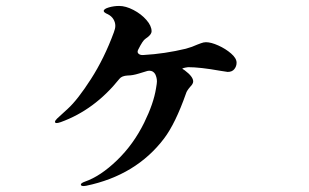

<svg xmlns="http://www.w3.org/2000/svg" viewBox="-20 -611 1040 646"><path d="M776 -400Q776 -388 768.5 -378.5Q761 -369 746 -369Q746 -369 720 -373Q653 -385 613 -385Q591 -382 594 -379Q595 -379 602 -374Q630 -353 630 -337Q630 -329 620 -319Q608 -305 606 -297Q570 -195 532 -145Q438 -21 270 14L262 15Q252 15 252 10Q252 5 266 0Q318 -18 373.5 -71.5Q429 -125 465 -198Q497 -263 505 -314Q508 -331 508 -337Q508 -350 502 -362Q495 -373 483 -373Q478 -373 475 -372Q468 -370 447 -363.5Q426 -357 410 -357Q390 -356 382 -346Q298 -241 184 -200Q175 -197 171 -197Q165 -197 165 -201Q165 -205 172 -212Q175 -215 208 -245Q241 -275 286 -345Q331 -415 363 -502Q368 -515 368 -524Q368 -536 361.5 -546.5Q355 -557 343 -563Q329 -569 329 -574Q329 -581 346 -586Q363 -591 381 -591Q403 -591 429 -577.5Q455 -564 472.5 -544Q490 -524 490 -506Q490 -494 470 -481Q465 -478 459 -469Q453 -460 445 -444Q443 -440 443 -437Q443 -432 448.5 -428.5Q454 -425 464 -426Q534 -430 605 -447Q627 -453 644 -461Q647 -462 656 -465.5Q665 -469 673 -469Q690 -469 714.5 -458Q739 -447 757.5 -431Q776 -415 776 -400Z"/></svg>

Font: Shippori Mincho B1 ExtraBold
Style: Regular
Weight: 800
Designer: FONTDASU
Foundry: FONTDASU / Google Inc. / but / Adobe
Version: Version 3.110; ttfautohint (v1.8.3)